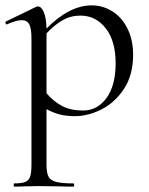

<svg xmlns="http://www.w3.org/2000/svg" viewBox="-22 -419 553 714"><path d="M473 -215Q473 -140 439 -88.5Q405 -37 355 -12Q305 13 257 13Q226 13 201.5 7Q177 1 151 -13V194Q151 224 158.5 238Q166 252 187 257.5Q208 263 251 263Q254 263 254 269Q254 275 251 275Q217 275 197 274L124 273L69 274Q55 275 31 275Q29 275 29 269Q29 263 31 263Q59 263 72 257.5Q85 252 90 238Q95 224 95 194V-276Q95 -312 87 -328Q79 -344 59 -344Q39 -344 5 -329L3 -328Q0 -328 -1.5 -333Q-3 -338 0 -339L111 -393Q115 -395 119 -395Q132 -395 141 -373.5Q150 -352 151 -313Q236 -399 319 -399Q360 -399 395.5 -377Q431 -355 452 -313Q473 -271 473 -215ZM408 -184Q408 -267 371 -314Q334 -361 277 -361Q241 -361 211 -344Q181 -327 151 -295V-72Q178 -41 209.5 -24.5Q241 -8 287 -8Q340 -8 374 -54.5Q408 -101 408 -184Z"/></svg>

Font: Cormorant Garamond
Style: Regular
Weight: 400
Designer: Christian Thalmann (Catharsis Fonts)
Version: Version 3.000